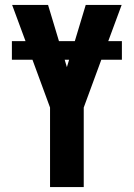

<svg xmlns="http://www.w3.org/2000/svg" viewBox="-20 -755 540 775"><path d="M182 0V-321L111 -514H28V-589H83L29 -735H174L218 -589H282L326 -735H471L417 -589H472V-514H389L318 -321V0ZM250 -484 259 -514H241Z"/></svg>

Font: Iosevka SS04 Heavy
Style: Regular
Weight: 900
Monospace: yes
Designer: Belleve Invis
Foundry: Belleve Invis
Version: Version 19.0.0; ttfautohint (v1.8.4)